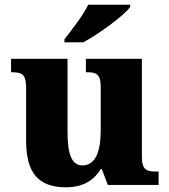

<svg xmlns="http://www.w3.org/2000/svg" viewBox="-20 -786 720 816"><path d="M254 -619V-606H334C401 -642 508 -721 533 -756V-766H355C334 -721 283 -657 254 -619ZM260 10C330 10 377 -17 408 -67H413L438 0H654V-57H644C607 -57 583 -61 583 -119V-536H345V-479H349C385 -479 408 -474 408 -418V-231C408 -140 385 -83 330 -83C281 -83 267 -140 267 -226V-536H27V-479H31C81 -479 91 -464 91 -407V-188C91 -55 140 10 260 10Z"/></svg>

Font: Noto Serif Myanmar ExtraBold
Style: Regular
Weight: 800
Designer: Ben Mitchell and the Monotype Design Team
Foundry: Monotype Imaging Inc.
Version: Version 2.106